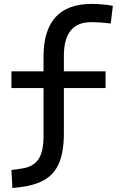

<svg xmlns="http://www.w3.org/2000/svg" viewBox="-20 -723 626 976"><path d="M43 232.9 38.1 141.1 90.8 133.8Q148.4 125.5 174.8 87.4Q201.2 49.3 201.2 -30.3V-275.4H38.1V-360.4H201.2V-434.6Q201.2 -703.1 446.3 -703.1Q502 -703.1 553.7 -693.4L543 -603.5Q512.2 -607.4 488.8 -608.9Q465.3 -610.4 443.4 -610.4Q304.7 -610.4 304.7 -439.5V-360.4H516.6V-275.4H304.7V-45.9Q304.7 46.4 281.2 103.5Q257.8 160.6 208.5 189.9Q159.2 219.2 81.1 228.5Z"/></svg>

Font: Caskaydia Cove
Style: Regular
Weight: 400
Monospace: yes
Designer: Aaron Bell
Foundry: Saja Typeworks
Version: Version 4.300; ttfautohint (v1.8.3)